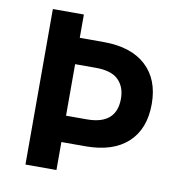

<svg xmlns="http://www.w3.org/2000/svg" viewBox="-76 -739 773 811"><g transform="rotate(10 310.0 -333.5)"><path d="M219 -567H322Q439 -567 503 -508.5Q567 -450 567 -344Q567 -237 503.5 -178.5Q440 -120 322 -120H219V0H86V-667H219ZM435 -344Q435 -394 405 -424Q375 -454 308 -454H219V-233H308Q435 -233 435 -344Z"/></g></svg>

Font: XXII Aven Bold
Style: Regular
Weight: 700
Designer: Lecter Johnson
Foundry: Doubletwo Studios
Version: Version 1.001